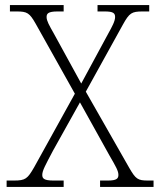

<svg xmlns="http://www.w3.org/2000/svg" viewBox="-20 -734 629 754"><path d="M6 0H230V-25H190C153 -25 146 -33 146 -47C146 -64 158 -85 188 -142L294 -332L409 -125C435 -80 445 -63 445 -47C445 -33 438 -25 404 -25H373V0H583V-25H561C521 -25 513 -31 488 -74L317 -374L463 -638C488 -683 497 -689 540 -689H566V-714H363V-689H392C425 -689 432 -682 432 -667C432 -651 420 -629 405 -602L299 -406L191 -603C173 -635 163 -652 163 -667C163 -680 168 -689 206 -689H230V-714H19V-689H46C87 -689 96 -683 120 -641L274 -366L114 -77C88 -32 80 -25 35 -25H6Z"/></svg>

Font: Noto Serif Telugu ExtraLight
Style: Regular
Weight: 200
Designer: Jelle Bosma - Monotype Design Team
Foundry: Monotype Imaging Inc.
Version: Version 2.005